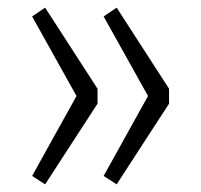

<svg xmlns="http://www.w3.org/2000/svg" viewBox="-20 -539 525 502"><path d="M98 -519 235 -307V-268L98 -57L64 -79L180 -288L64 -496ZM285 -519 422 -307V-268L285 -57L251 -79L367 -288L251 -496Z"/></svg>

Font: Fira Sans Extra Condensed Light
Style: Regular
Weight: 300
Width: 1
Designer: Carrois Corporate & Edenspiekermann AG
Foundry: Carrois Corporate GbR & Edenspiekermann AG
Version: Version 4.203